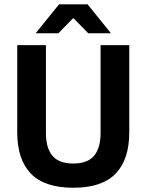

<svg xmlns="http://www.w3.org/2000/svg" viewBox="-20 -846 672 880"><path d="M316 14.5Q184 14.5 121.5 -50.2Q59 -115 59 -239.5V-639H190.5V-236.5Q190.5 -168 220.2 -132.2Q250 -96.5 316 -96.5Q381.5 -96.5 411.2 -132.2Q441 -168 441 -236.5V-639H572.5V-239.5Q572.5 -115 510 -50.2Q447.5 14.5 316 14.5ZM250.5 -826H381.5L487 -695.5V-693.5H384.5L318 -761.5H314L247.5 -693.5H145V-695.5Z"/></svg>

Font: Anek Latin SemiBold
Style: Regular
Weight: 600
Designer: Yesha Goshar
Foundry: Ek Type
Version: Version 1.003